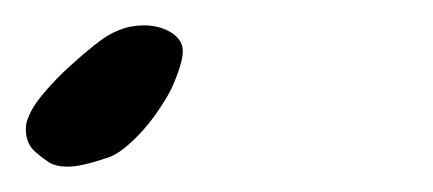

<svg xmlns="http://www.w3.org/2000/svg" viewBox="-154 -117 338 150"><path d="M-20 -47.9Q-23.4 -41 -29.1 -32.5Q-34.7 -23.9 -41.7 -15.9Q-48.8 -7.8 -56.6 -1.5Q-64.5 4.9 -71.8 6.8Q-90.8 13.2 -101.1 13.2Q-110.8 13.2 -116.2 9.5Q-121.6 5.9 -126 2Q-133.8 -4.4 -133.8 -16.1Q-133.8 -20 -132.6 -23.4Q-131.3 -26.9 -129.9 -29.8Q-126.5 -36.6 -118.2 -46.1Q-109.9 -55.7 -100.1 -64.7Q-90.3 -73.7 -80.8 -81.3Q-71.3 -88.9 -64.9 -91.8Q-57.6 -95.2 -52 -96.2Q-46.4 -97.2 -42 -97.2Q-29.3 -97.2 -20.3 -91.6Q-11.2 -85.9 -11.2 -77.1Q-11.2 -67.4 -20 -47.9Z"/></svg>

Font: Oregano
Style: Italic
Weight: 400
Italic angle: -12°
Designer: Astigmatic (AOETI)
Foundry: Astigmatic (AOETI)
Version: Version 1.000